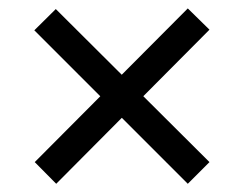

<svg xmlns="http://www.w3.org/2000/svg" viewBox="-20 -592 580 456"><path d="M113.5 -155.5 62.5 -207 426 -572 477.5 -521.5ZM426 -155.5 61.5 -520 112.5 -570.5 477.5 -207Z"/></svg>

Font: Public Sans Thin
Style: Regular
Weight: 400
Version: Version 2.001